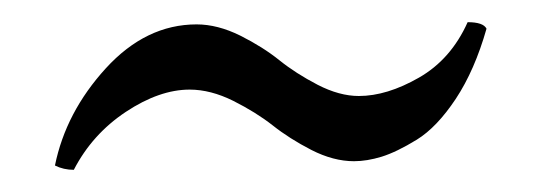

<svg xmlns="http://www.w3.org/2000/svg" viewBox="-20 -359 491 174"><path d="M151.9 -277.8Q124.5 -277.8 94 -257.6Q63.5 -237.3 46.9 -205.1Q37.6 -205.1 29.8 -209Q39.6 -257.3 75.9 -297.1Q112.3 -336.9 158.2 -336.9Q177.2 -336.9 197.8 -326.7Q218.3 -316.4 233.2 -304.4Q248 -292.5 267.8 -282.2Q287.6 -272 305.2 -272Q330.6 -272 359.6 -288.6Q388.7 -305.2 403.8 -338.9Q418 -338.9 420.9 -333Q410.2 -295.4 393.1 -269.5Q376 -243.7 357.7 -232.4Q339.4 -221.2 325.9 -217Q312.5 -212.9 300.8 -212.9Q282.2 -212.9 262.2 -223.1Q242.2 -233.4 227.1 -245.4Q211.9 -257.3 191.4 -267.6Q170.9 -277.8 151.9 -277.8Z"/></svg>

Font: Common Serif
Style: Regular
Weight: 400
Designer: Philipp H. Poll, Khaled Hosny
Foundry: Stefan Peev, Context Ltd.
Version: Version 1.026